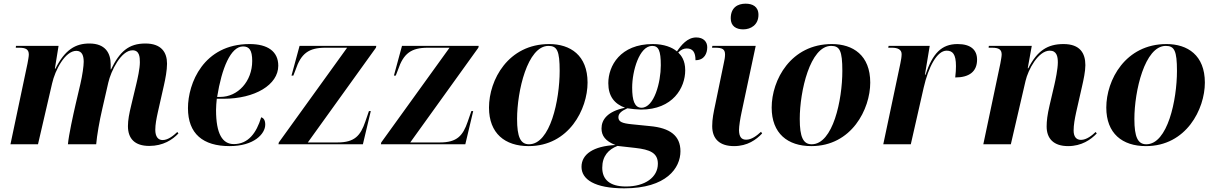

<svg xmlns="http://www.w3.org/2000/svg" viewBox="-20 -786 6617 1046"><path d="M793 9C869 9 920 -25 952 -59L946 -67C927 -49 897 -23 866 -23C841 -23 826 -42 826 -79C826 -107 832 -139 840 -175L873 -321C881 -356 890 -403 890 -439C890 -501 859 -549 772 -549C681 -549 632 -505 585 -408H583V-435C583 -498 553 -549 467 -549C392 -549 334 -516 282 -412H279L299 -536H67L66 -526H84C119 -526 137 -518 137 -489C137 -478 133 -458 130 -441L37 0H187L264 -332C280 -403 334 -509 396 -509C429 -509 436 -479 436 -449C436 -427 429 -376 418 -329L392 -218C378 -157 355 -53 350 0H504C508 -48 522 -128 537 -192L570 -336C584 -398 639 -512 702 -512C740 -512 742 -475 742 -447C742 -411 729 -356 723 -330L695 -213C684 -168 677 -132 677 -99C677 -30 715 9 793 9Z M1231 10C1364 10 1425 -57 1425 -107C1425 -132 1416 -143 1403 -147C1377 -61 1332 -1 1254 -1C1192 -1 1157 -56 1157 -187C1157 -200 1159 -233 1161 -248H1198C1369 -248 1496 -324 1496 -428C1496 -506 1438 -546 1340 -546C1088 -546 1004 -331 1004 -197C1004 -57 1086 10 1231 10ZM1180 -258H1163C1188 -415 1237 -533 1304 -533C1337 -533 1354 -514 1354 -454C1354 -343 1276 -258 1180 -258Z M1497 0H1957L2000 -181H1990L1970 -123C1944 -47 1912 -10 1819 -10H1657L2028 -526L2030 -536H1612L1568 -374H1578L1590 -405C1620 -495 1662 -526 1753 -526H1871L1499 -10Z M2055 0H2515L2558 -181H2548L2528 -123C2502 -47 2470 -10 2377 -10H2215L2586 -526L2588 -536H2170L2126 -374H2136L2148 -405C2178 -495 2220 -526 2311 -526H2429L2057 -10Z M2860 10C3080 10 3181 -192 3181 -336C3181 -485 3087 -546 2972 -546C2748 -546 2644 -350 2644 -200C2644 -59 2731 10 2860 10ZM2862 0C2816 0 2797 -39 2797 -138C2797 -288 2853 -536 2968 -536C3015 -536 3029 -509 3029 -400C3029 -241 2978 0 2862 0Z M3381 240C3611 240 3687 129 3687 38C3687 -47 3630 -89 3521 -99L3422 -109C3371 -114 3349 -122 3349 -147C3349 -167 3364 -181 3398 -196C3413 -193 3456 -189 3472 -189C3646 -189 3713 -308 3713 -403C3713 -458 3691 -484 3675 -500C3689 -515 3705 -522 3721 -522C3754 -522 3769 -502 3769 -458C3818 -458 3833 -496 3833 -529C3833 -558 3813 -582 3773 -582C3725 -582 3691 -540 3668 -506C3642 -528 3598 -546 3536 -546C3359 -546 3294 -427 3294 -333C3294 -261 3328 -220 3385 -199C3289 -179 3257 -134 3257 -86C3257 -47 3278 -17 3333 4C3213 10 3148 54 3148 123C3148 191 3219 240 3381 240ZM3475 -199C3437 -199 3424 -239 3424 -309C3424 -399 3463 -536 3533 -536C3568 -536 3580 -510 3580 -430C3580 -338 3544 -199 3475 -199ZM3390 230C3301 230 3261 191 3261 128C3261 64 3295 28 3344 9L3442 20C3521 29 3564 47 3564 106C3564 180 3494 230 3390 230Z M4029 -626C4071 -626 4112 -651 4112 -705C4112 -751 4079 -766 4042 -766C3999 -766 3961 -745 3961 -686C3961 -644 3990 -626 4029 -626ZM3979 10C4052 10 4100 -25 4132 -59L4126 -68C4103 -47 4075 -25 4045 -25C4018 -25 4007 -42 4006 -76C4006 -99 4013 -142 4020 -174L4097 -536H3861L3859 -526H3877C3915 -526 3930 -518 3930 -489C3930 -475 3927 -458 3923 -441L3878 -223C3867 -171 3860 -138 3860 -99C3860 -27 3903 10 3979 10Z M4400 10C4620 10 4721 -192 4721 -336C4721 -485 4627 -546 4512 -546C4288 -546 4184 -350 4184 -200C4184 -59 4271 10 4400 10ZM4402 0C4356 0 4337 -39 4337 -138C4337 -288 4393 -536 4508 -536C4555 -536 4569 -509 4569 -400C4569 -241 4518 0 4402 0Z M4885 -440 4792 0H4942L5012 -308C5038 -422 5085 -510 5137 -510C5170 -510 5188 -491 5188 -426C5188 -409 5187 -388 5184 -364C5259 -364 5303 -395 5303 -461C5303 -514 5269 -546 5197 -546C5109 -546 5061 -495 5022 -379H5019L5045 -536H4821L4819 -526H4839C4871 -526 4892 -516 4892 -491C4892 -477 4889 -459 4885 -440Z M5799 10C5872 10 5923 -25 5955 -59L5949 -67C5930 -49 5900 -24 5869 -24C5843 -24 5829 -42 5829 -75C5829 -105 5835 -138 5843 -175L5875 -316C5883 -351 5893 -397 5893 -431C5893 -496 5864 -546 5774 -546C5687 -546 5631 -510 5582 -414H5579L5601 -536H5367L5366 -526H5384C5422 -526 5437 -516 5437 -489C5437 -479 5433 -458 5430 -441L5337 0H5487L5567 -345C5581 -406 5636 -510 5699 -510C5737 -510 5743 -478 5743 -446C5743 -410 5730 -349 5724 -323L5698 -212C5686 -161 5682 -127 5682 -97C5682 -31 5720 10 5799 10Z M6223 10C6443 10 6544 -192 6544 -336C6544 -485 6450 -546 6335 -546C6111 -546 6007 -350 6007 -200C6007 -59 6094 10 6223 10ZM6225 0C6179 0 6160 -39 6160 -138C6160 -288 6216 -536 6331 -536C6378 -536 6392 -509 6392 -400C6392 -241 6341 0 6225 0Z"/></svg>

Font: Noto Serif Display
Style: Bold Italic
Weight: 700
Italic angle: -12°
Designer: Monotype Design Team
Foundry: Monotype Imaging Inc.
Version: Version 2.009